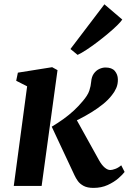

<svg xmlns="http://www.w3.org/2000/svg" viewBox="-20 -884 612 913"><path d="M45.5 0 109 -473.5 57 -500 65 -538.5 228 -564.5 253.5 -550.5 178 0ZM424.5 9.5Q395.5 9.5 377.8 0Q360 -9.5 350.2 -23.2Q340.5 -37 334.5 -50L226 -281.5Q256 -299.5 282 -318.2Q308 -337 330.8 -358Q353.5 -379 373 -402.5Q397.5 -431 404.8 -453.2Q412 -475.5 413.5 -495Q415.5 -519.5 426.5 -534.5Q437.5 -549.5 452.5 -556.2Q467.5 -563 481.5 -563Q512 -563 526 -546.5Q540 -530 540.5 -507Q541 -484 532.8 -465.2Q524.5 -446.5 512.5 -432Q495.5 -409.5 469.8 -388.8Q444 -368 415.5 -350.5Q387 -333 359.5 -319Q332 -305 310.5 -295.5L330 -340L451.5 -121Q463.5 -99.5 477.5 -87.5Q491.5 -75.5 504.5 -75.5Q513.5 -75.5 528 -80.8Q542.5 -86 556.5 -98L572.5 -66.5Q563.5 -54 542.8 -36Q522 -18 492 -4.2Q462 9.5 424.5 9.5ZM315 -651 476.5 -863.5 561.5 -791Q555 -781 537 -763.2Q519 -745.5 494.2 -724.8Q469.5 -704 442.8 -683.8Q416 -663.5 391.2 -647.2Q366.5 -631 349 -623Z"/></svg>

Font: Merriweather 28pt
Style: Bold Italic
Weight: 700
Italic angle: -7.8°
Version: Version 2.101